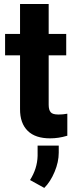

<svg xmlns="http://www.w3.org/2000/svg" viewBox="-20 -668 369 940"><path d="M218.3 -648.4V-645V-502H301.3H304.2V-498.5V-400.4V-397H301.3H218.3V-155.3Q218.3 -129.4 228.5 -118.2Q237.8 -107.4 265.6 -107.4Q266.1 -107.4 266.6 -107.4Q267.6 -107.4 269 -107.4Q288.6 -107.4 305.7 -110.8L309.6 -111.3V-107.4V-5.9V-3.4L307.1 -2.9Q267.1 9.3 225.1 9.3Q153.3 9.3 116.2 -26.9Q77.6 -64.5 78.1 -134.3V-397H7.8H4.9V-400.4V-498.5V-502H7.8H78.1V-645V-648.4H81.1H215.3ZM196.8 252 127 213.4Q162.6 157.2 164.1 95.2V44.9H267.6V79.6Q267.6 125 247.3 173.3Q227.1 221.7 196.8 252Z"/></svg>

Font: MAUL Bold
Style: Bold
Weight: 700
Designer: MAUL
Version: Version 1.0; 2020; ttfautohint (v1.8.3)